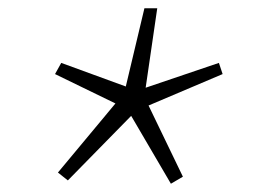

<svg xmlns="http://www.w3.org/2000/svg" viewBox="-20 -567 640 464"><path d="M144 -131 120 -150 259 -317 113 -388 128 -415 284 -358 329 -547H360L332 -355L509 -415L518 -388L339 -312L422 -140L393 -123L297 -287Z"/></svg>

Font: TypoPRO Source Code Pro
Style: Italic
Weight: 300
Italic angle: -11°
Monospace: yes
Designer: Paul D. Hunt, Teo Tuominen
Foundry: Adobe Systems Incorporated
Version: Version 1.030;PS 1.0;hotconv 1.0.84;makeotf.lib2.5.63406